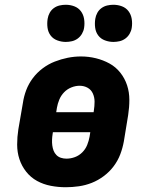

<svg xmlns="http://www.w3.org/2000/svg" viewBox="-20 -778 640 806"><path d="M256 8Q224 8 193 2Q162 -4 135.5 -18.5Q109 -33 90 -57Q71 -81 61.5 -110Q52 -139 52 -171Q52 -203 57 -235L76 -345Q80 -373 90 -399.5Q100 -426 117.5 -449.5Q135 -473 159 -491Q183 -509 210 -519.5Q237 -530 264.5 -535.5Q292 -541 320 -541Q352 -541 382.5 -533.5Q413 -526 439.5 -511.5Q466 -497 485 -473Q504 -449 513.5 -420Q523 -391 523 -359Q523 -327 518 -295L500 -185Q495 -157 485 -130.5Q475 -104 457.5 -80.5Q440 -57 416 -39Q392 -21 365.5 -10.5Q339 0 311 4Q283 8 256 8ZM373 -307 374 -314Q377 -333 377 -351Q377 -369 370 -385Q363 -401 348 -409.5Q333 -418 314 -418Q297 -418 279.5 -411Q262 -404 249 -390.5Q236 -377 229 -360Q222 -343 219 -326L216 -307ZM259 -112Q277 -112 294.5 -118.5Q312 -125 325.5 -138.5Q339 -152 346 -169.5Q353 -187 356 -204L359 -223H202L201 -216Q199 -204 198.5 -191.5Q198 -179 199.5 -167.5Q201 -156 205 -145.5Q209 -135 217 -127Q225 -119 236 -115.5Q247 -112 259 -112ZM456 -602Q438 -602 420.5 -608.5Q403 -615 392.5 -629Q382 -643 379.5 -661.5Q377 -680 380 -699Q382 -712 388.5 -724Q395 -736 406 -744Q417 -752 430 -755Q443 -758 456 -758Q475 -758 492 -751.5Q509 -745 519.5 -731Q530 -717 533 -698.5Q536 -680 533 -661Q531 -648 524 -636Q517 -624 506 -616Q495 -608 482 -605Q469 -602 456 -602ZM256 -602Q238 -602 220.5 -608.5Q203 -615 192.5 -629Q182 -643 179.5 -661.5Q177 -680 180 -699Q182 -712 188.5 -724Q195 -736 206 -744Q217 -752 230 -755Q243 -758 256 -758Q275 -758 292 -751.5Q309 -745 319.5 -731Q330 -717 333 -698.5Q336 -680 333 -661Q331 -648 324 -636Q317 -624 306 -616Q295 -608 282 -605Q269 -602 256 -602Z"/></svg>

Font: Iosevka Slab Heavy Extended
Style: Italic
Weight: 900
Width: 7
Italic angle: -9°
Monospace: yes
Designer: Belleve Invis
Foundry: Belleve Invis
Version: Version 11.1.0; ttfautohint (v1.8.3)